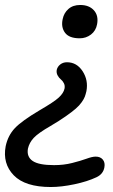

<svg xmlns="http://www.w3.org/2000/svg" viewBox="-96 -521 454 771"><path d="M224.1 -367.2Q181.6 -367.2 165 -389.6Q148.4 -412.1 155.8 -444.8Q160.6 -468.8 178.7 -484.9Q196.8 -501 226.1 -501Q261.7 -501 281 -479.7Q300.3 -458.5 293.9 -423.8Q289.1 -397.5 269.3 -382.3Q249.5 -367.2 224.1 -367.2ZM107.9 230Q4.9 230 -40.8 182.9Q-86.4 135.7 -73.2 65.9Q-64 22.9 -36.4 -6.3Q-8.8 -35.6 63 -78.1Q121.1 -111.8 140.1 -129.4Q159.2 -147 163.1 -165Q165.5 -177.2 160.4 -187Q155.3 -196.8 147.9 -202.6Q140.6 -208.5 135.3 -218.3Q129.9 -228 131.8 -240.2Q134.8 -253.4 146 -262.2Q157.2 -271 172.9 -271Q212.4 -271 235.8 -234.9Q259.3 -198.7 251 -154.8Q248 -142.1 244.6 -132.8Q241.2 -123.5 231.9 -110.4Q222.7 -97.2 208 -84.5Q193.4 -71.8 168 -54Q142.6 -36.1 106.9 -15.1Q57.6 13.2 39.6 32.5Q21.5 51.8 16.1 76.2Q10.7 108.9 35.4 125.5Q60.1 142.1 121.1 142.1Q160.2 142.1 193.8 133.5Q227.5 125 251 116.5Q274.4 107.9 288.1 107.9Q307.1 107.9 316.9 119.9Q326.7 131.8 323.2 150.9Q318.4 178.2 291 190.9Q254.9 208 202.6 219Q150.4 230 107.9 230Z"/></svg>

Font: Shantell Sans Irregular
Style: Italic
Weight: 400
Italic angle: -11.31°
Designer: Stephen Nixon, Anya Danilova, Shantell Martin
Foundry: Arrow Type
Version: Version 1.006;[9816181b4]